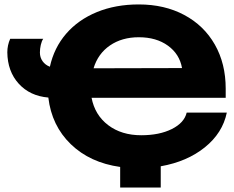

<svg xmlns="http://www.w3.org/2000/svg" viewBox="-20 -746 1057 866"><path d="M705 4V100H522V7Q386 -12 299.5 -95.5Q213 -179 198 -306Q115 -313 64.5 -368.5Q14 -424 13 -510Q13 -542 26 -571H175Q168 -561 164 -543.5Q160 -526 160 -509Q160 -487 172 -470Q184 -453 205 -445Q224 -531 278.5 -594Q333 -657 417 -691.5Q501 -726 606 -726Q722 -726 811 -678.5Q900 -631 949 -545Q998 -459 998 -346V-305H393Q408 -227 468 -181.5Q528 -136 617 -136Q699 -136 755 -164Q811 -192 822 -238H1003Q984 -146 904 -81.5Q824 -17 705 4ZM801 -439Q790 -502 737.5 -540Q685 -578 606 -578Q530 -578 476 -541Q422 -504 402 -438Z"/></svg>

Font: Non Bureau Extended
Style: Bold
Weight: 700
Width: 7
Designer: Jona Saucedo
Foundry: Non Foundry
Version: Version 1.000; ttfautohint (v1.8.4)